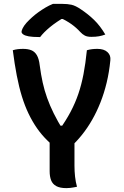

<svg xmlns="http://www.w3.org/2000/svg" viewBox="-20 -961 640 990"><path d="M377 2Q367 4 358.5 5.5Q350 7 341.5 8Q333 9 322 9Q289 9 270 -1.5Q251 -12 243.5 -31.5Q236 -51 236 -78Q236 -123 236 -167.5Q236 -212 236 -257H364Q364 -232 364 -207Q364 -182 364 -157Q364 -132 364 -107Q364 -78 367 -50.5Q370 -23 377 2ZM46 -702Q59 -706 72 -707.5Q85 -709 99 -709Q124 -709 141.5 -702Q159 -695 170 -676.5Q181 -658 185 -623Q191 -577 200 -536Q209 -495 223 -456Q237 -417 257 -376.5Q277 -336 306 -289L263 -313H330L284 -289Q320 -339 344 -384.5Q368 -430 384 -477Q400 -524 410.5 -578.5Q421 -633 428 -702Q442 -706 455 -707.5Q468 -709 482 -709Q516 -709 534 -692.5Q552 -676 549 -650Q543 -589 530 -535Q517 -481 498 -433Q479 -385 455 -343Q431 -301 402.5 -265.5Q374 -230 342 -201Q320 -201 303 -202Q286 -203 273 -206.5Q260 -210 248 -217Q236 -224 225 -236Q195 -265 171 -299.5Q147 -334 127.5 -374.5Q108 -415 93 -463.5Q78 -512 66.5 -571.5Q55 -631 46 -702ZM253 -941Q262 -941 269.5 -941Q277 -941 285.5 -941Q294 -941 301 -941Q328 -941 348.5 -936.5Q369 -932 397 -913Q415 -901 432 -887.5Q449 -874 465 -858.5Q481 -843 495.5 -824Q510 -805 523 -783Q507 -777 490.5 -774Q474 -771 451 -771Q430 -771 417.5 -777.5Q405 -784 394 -796Q374 -818 349 -836Q324 -854 277 -877L334 -863Q317 -863 300 -863Q283 -863 266 -863L322 -878Q270 -848 237.5 -821Q205 -794 187 -770H181Q148 -770 128.5 -773.5Q109 -777 100 -783.5Q91 -790 91 -797Q91 -803 97 -815.5Q103 -828 117 -844Q130 -858 145.5 -872Q161 -886 178.5 -898.5Q196 -911 214.5 -922Q233 -933 253 -941Z"/></svg>

Font: Recursive Monospace Casual SemiBold
Style: Regular
Weight: 600
Version: Version 1.047